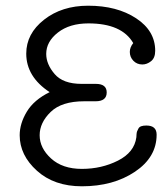

<svg xmlns="http://www.w3.org/2000/svg" viewBox="-20 -642 569 673"><path d="M49 -168Q49 -209 74 -250.5Q99 -292 154 -319Q72 -373 72 -454Q72 -524 134.5 -573Q197 -622 289 -622Q390 -622 457 -578Q524 -534 524 -464Q524 -439 509.5 -427.5Q495 -416 479 -416Q460 -416 447.5 -429Q435 -442 435 -460Q435 -476 447 -491Q407 -560 290 -560Q224 -560 183 -528Q142 -496 142 -453Q142 -417 171.5 -382.5Q201 -348 266 -348H316Q354 -348 354 -318Q354 -287 315 -287H275Q196 -287 157.5 -249.5Q119 -212 119 -168Q119 -123 159 -86.5Q199 -50 267 -50Q336 -50 393.5 -79Q451 -108 458 -161Q458 -162 458.5 -170Q459 -178 460.5 -181.5Q462 -185 465 -191Q468 -197 475 -199.5Q482 -202 493 -202Q529 -202 529 -170Q529 -91 453 -40Q377 11 267 11Q170 11 109.5 -43.5Q49 -98 49 -168Z"/></svg>

Font: CMU Typewriter Text
Style: Regular
Weight: 500
Monospace: yes
Version: Version 0.7.0